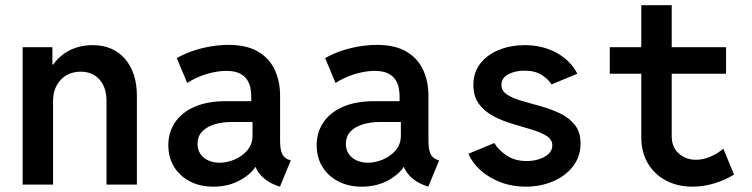

<svg xmlns="http://www.w3.org/2000/svg" viewBox="-20 -700 2852 728"><path d="M65.9 0V-521H178.7V-455.1H199.2L161.6 -410.6Q175.3 -461.9 221.4 -495.4Q267.6 -528.8 331.1 -528.8Q409.2 -528.8 454.1 -476.6Q499 -424.3 499 -336.9V0H383.8V-317.9Q383.8 -368.2 357.4 -398.2Q331.1 -428.2 285.6 -428.2Q255.4 -428.2 231.9 -414.6Q208.5 -400.9 194.8 -376Q181.2 -351.1 181.2 -317.4V0Z M788.6 7.8Q738.8 7.8 700.2 -12.2Q661.6 -32.2 639.9 -67.6Q618.2 -103 618.2 -149.9Q618.2 -196.8 642.8 -234.6Q667.5 -272.5 716.3 -294.4Q765.1 -316.4 837.9 -316.4H953.6V-237.3H854.5Q823.7 -237.3 794.9 -229Q766.1 -220.7 747.6 -202.4Q729 -184.1 729 -153.8Q729 -132.3 740 -116.2Q751 -100.1 770 -91.6Q789.1 -83 813 -83Q840.8 -83 869.6 -95.2Q898.4 -107.4 918 -130.4Q937.5 -153.3 937.5 -186.5V-245.1L932.6 -271.5V-335.4Q932.6 -349.1 929.7 -365.5Q926.8 -381.8 917.5 -396.7Q908.2 -411.6 889.2 -421.4Q870.1 -431.2 837.9 -431.2Q814 -431.2 786.9 -425.3Q759.8 -419.4 734.6 -408.9Q709.5 -398.4 689.9 -385.3L650.4 -479.5Q675.8 -494.6 708.7 -506.1Q741.7 -517.6 777.3 -523.7Q813 -529.8 846.7 -529.8Q916 -529.8 959.2 -503.9Q1002.4 -478 1022.2 -434.3Q1042 -390.6 1042 -337.4V-165.5Q1042 -136.2 1048.8 -119.1Q1055.7 -102.1 1071.8 -95.7L1082.5 -91.8L1041.5 7.8L1025.4 2Q992.7 -10.3 970.7 -33.4Q948.7 -56.6 945.8 -81.5L971.7 -67.4H923.3L955.6 -79.6Q938.5 -44.4 893.3 -18.3Q848.1 7.8 788.6 7.8Z M1351.1 7.8Q1301.3 7.8 1262.7 -12.2Q1224.1 -32.2 1202.4 -67.6Q1180.7 -103 1180.7 -149.9Q1180.7 -196.8 1205.3 -234.6Q1230 -272.5 1278.8 -294.4Q1327.6 -316.4 1400.4 -316.4H1516.1V-237.3H1417Q1386.2 -237.3 1357.4 -229Q1328.6 -220.7 1310.1 -202.4Q1291.5 -184.1 1291.5 -153.8Q1291.5 -132.3 1302.5 -116.2Q1313.5 -100.1 1332.5 -91.6Q1351.6 -83 1375.5 -83Q1403.3 -83 1432.1 -95.2Q1460.9 -107.4 1480.5 -130.4Q1500 -153.3 1500 -186.5V-245.1L1495.1 -271.5V-335.4Q1495.1 -349.1 1492.2 -365.5Q1489.3 -381.8 1480 -396.7Q1470.7 -411.6 1451.7 -421.4Q1432.6 -431.2 1400.4 -431.2Q1376.5 -431.2 1349.4 -425.3Q1322.3 -419.4 1297.1 -408.9Q1272 -398.4 1252.4 -385.3L1212.9 -479.5Q1238.3 -494.6 1271.2 -506.1Q1304.2 -517.6 1339.8 -523.7Q1375.5 -529.8 1409.2 -529.8Q1478.5 -529.8 1521.7 -503.9Q1564.9 -478 1584.7 -434.3Q1604.5 -390.6 1604.5 -337.4V-165.5Q1604.5 -136.2 1611.3 -119.1Q1618.2 -102.1 1634.3 -95.7L1645 -91.8L1604 7.8L1587.9 2Q1555.2 -10.3 1533.2 -33.4Q1511.2 -56.6 1508.3 -81.5L1534.2 -67.4H1485.8L1518.1 -79.6Q1501 -44.4 1455.8 -18.3Q1410.6 7.8 1351.1 7.8Z M1973.1 7.8Q1921.9 7.8 1877.9 -9Q1834 -25.9 1802.2 -54.2Q1770.5 -82.5 1756.3 -117.2L1854.5 -157.7Q1868.2 -132.8 1899.9 -111.1Q1931.6 -89.4 1977.5 -89.4Q2002.9 -89.4 2024.9 -96.7Q2046.9 -104 2060.5 -117.2Q2074.2 -130.4 2074.2 -148.4Q2074.2 -170.9 2052.5 -184.6Q2030.8 -198.2 1996.8 -208.5Q1962.9 -218.8 1924.6 -230Q1886.2 -241.2 1852.3 -258.8Q1818.4 -276.4 1796.6 -304.9Q1774.9 -333.5 1774.9 -377.9Q1774.9 -426.3 1801.8 -460Q1828.6 -493.7 1872.8 -511.2Q1917 -528.8 1969.7 -528.8Q2037.6 -528.8 2091.1 -499.3Q2144.5 -469.7 2168.9 -420.4L2071.3 -379.9Q2058.6 -400.4 2033.2 -416.3Q2007.8 -432.1 1967.8 -432.1Q1933.6 -432.1 1907.5 -418.5Q1881.3 -404.8 1881.3 -377.9Q1881.3 -355 1903.1 -341.1Q1924.8 -327.1 1959 -317.4Q1993.2 -307.6 2031.5 -296.9Q2069.8 -286.1 2104 -269.8Q2138.2 -253.4 2159.7 -226.3Q2181.2 -199.2 2181.2 -155.3Q2181.2 -106.4 2152.8 -69.6Q2124.5 -32.7 2077.1 -12.5Q2029.8 7.8 1973.1 7.8Z M2606 7.8Q2549.8 7.8 2505.9 -15.1Q2461.9 -38.1 2436.8 -80.1Q2411.6 -122.1 2411.6 -179.2V-680.2H2526.9V-183.1Q2526.9 -142.1 2553.5 -118.2Q2580.1 -94.2 2619.1 -94.2Q2647 -94.2 2674.6 -106.4Q2702.1 -118.7 2722.7 -136.2L2763.2 -38.1Q2730.5 -17.6 2689 -4.9Q2647.5 7.8 2606 7.8ZM2292 -420.4V-521H2732.9V-420.4Z"/></svg>

Font: Reddit Mono SemiBold
Style: Regular
Weight: 600
Monospace: yes
Designer: Stephen Hutchings
Foundry: Reddit
Version: Version 1.014